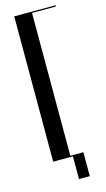

<svg xmlns="http://www.w3.org/2000/svg" viewBox="-125 -741 492 892"><g transform="rotate(-15 121.0 -295.0)"><path d="M43 -699H242V-693H127V0H43ZM114 -6H190V109H138V0H114Z"/></g></svg>

Font: Moniqa SemBd Narrow Display
Style: Regular
Weight: 600
Width: 4
Designer: Rajesh Rajput
Foundry: Rajesh Rajput
Version: Version 1.000